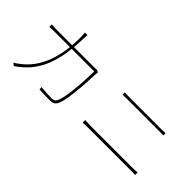

<svg xmlns="http://www.w3.org/2000/svg" viewBox="-11 -1392 2022 2022"><g transform="rotate(45 1000.0 -381.0)"><path d="M483 -771Q482 -755 481 -735.5Q480 -716 479 -698Q474 -541 449 -427Q424 -313 382 -231.5Q340 -150 285 -92.5Q230 -35 165 9L136 -15Q153 -23 173.5 -38Q194 -53 209 -65Q254 -101 296 -153Q338 -205 372 -279Q406 -353 427 -456Q448 -559 449 -697Q449 -709 448.5 -721.5Q448 -734 447 -747Q446 -760 444 -771ZM839 -570Q837 -557 836 -546.5Q835 -536 834 -525Q833 -500 831 -452.5Q829 -405 824.5 -347Q820 -289 813 -231Q806 -173 796 -124.5Q786 -76 772 -49Q758 -23 738 -13.5Q718 -4 686 -4Q654 -4 613 -5.5Q572 -7 531 -9L527 -42Q571 -38 610.5 -35.5Q650 -33 684 -33Q703 -33 719 -39Q735 -45 744 -63Q758 -90 768 -137.5Q778 -185 785 -243Q792 -301 796 -359.5Q800 -418 801.5 -468.5Q803 -519 803 -551H237Q203 -551 181.5 -550.5Q160 -550 138 -548V-585Q159 -584 183 -582.5Q207 -581 236 -581H761Q782 -581 793.5 -582Q805 -583 812 -584Z M1187 -623Q1207 -622 1225 -621Q1243 -620 1266 -620Q1277 -620 1310 -620Q1343 -620 1389 -620Q1435 -620 1485.5 -620Q1536 -620 1582.5 -620Q1629 -620 1663 -620Q1697 -620 1709 -620Q1733 -620 1754.5 -621Q1776 -622 1795 -623V-588Q1776 -590 1754 -590Q1732 -590 1709 -590Q1698 -590 1664 -590Q1630 -590 1583.5 -590Q1537 -590 1486 -590Q1435 -590 1389 -590Q1343 -590 1310 -590Q1277 -590 1266 -590Q1243 -590 1225 -589.5Q1207 -589 1187 -588ZM1099 -122Q1121 -121 1139.5 -119.5Q1158 -118 1183 -118Q1194 -118 1230.5 -118Q1267 -118 1320 -118Q1373 -118 1434 -118Q1495 -118 1556 -118Q1617 -118 1669.5 -118Q1722 -118 1759 -118Q1796 -118 1807 -118Q1827 -118 1844 -119Q1861 -120 1879 -122V-83Q1861 -85 1843 -85.5Q1825 -86 1807 -86Q1796 -86 1759 -86Q1722 -86 1669.5 -86Q1617 -86 1556 -86Q1495 -86 1434 -86Q1373 -86 1320 -86Q1267 -86 1230.5 -86Q1194 -86 1183 -86Q1158 -86 1139.5 -85Q1121 -84 1099 -83Z"/></g></svg>

Font: Noto Sans TC Thin
Style: Regular
Weight: 100
Designer: Ryoko NISHIZUKA 西塚涼子 (kana, bopomofo & ideographs); Paul D. Hunt (Latin, Greek & Cyrillic); Sandoll Communications 산돌커뮤니
Foundry: Adobe
Version: Version 2.004-H2;hotconv 1.0.118;makeotfexe 2.5.65603